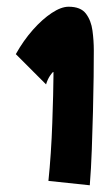

<svg xmlns="http://www.w3.org/2000/svg" viewBox="-20 -888 327 571"><path d="M247 -337 124 -350Q128 -388 131 -433Q134 -478 135.5 -522.5Q137 -567 138 -604Q139 -641 139 -662V-674Q136 -674 128.5 -662.5Q121 -651 117 -637L27 -727Q50 -768 78 -799.5Q106 -831 134 -849.5Q162 -868 184 -868Q220 -868 235.5 -847.5Q251 -827 255 -797Q259 -767 259 -738Q259 -708 258.5 -660Q258 -612 256.5 -556Q255 -500 253 -443Q251 -386 247 -337Z"/></svg>

Font: Mochiy Pop One
Style: Regular
Weight: 400
Designer: FONTDASU
Foundry: FONTDASU / Google Inc. / Adobe
Version: Version 2.000